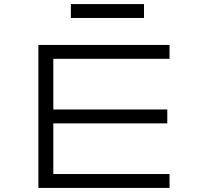

<svg xmlns="http://www.w3.org/2000/svg" viewBox="-20 -920 1000 940"><path d="M810 0V-68H241V-316H799V-384H241V-632H810V-700H168V0ZM327 -832H685V-900H327Z"/></svg>

Font: altertype_V2
Style: Regular
Weight: 400
Designer: Simon Renaud
Version: Version 2.001;Glyphs 3.1.2 (3151)